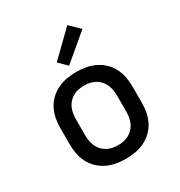

<svg xmlns="http://www.w3.org/2000/svg" viewBox="-181 -894 963 1028"><g transform="rotate(-30 300.0 -380.5)"><path d="M300 8Q270 8 241 3Q212 -2 185 -15Q158 -28 136.5 -48.5Q115 -69 101.5 -95.5Q88 -122 82.5 -151Q77 -180 77 -210V-310Q77 -340 82.5 -369Q88 -398 101.5 -424.5Q115 -451 136.5 -471.5Q158 -492 185 -505Q212 -518 241 -523Q270 -528 300 -528Q330 -528 359 -523Q388 -518 415 -505Q442 -492 463.5 -471.5Q485 -451 498.5 -424.5Q512 -398 517.5 -369Q523 -340 523 -310V-210Q523 -180 517.5 -151Q512 -122 498.5 -95.5Q485 -69 463.5 -48.5Q442 -28 415 -15Q388 -2 359 3Q330 8 300 8ZM300 -76Q318 -76 335 -79.5Q352 -83 367.5 -91.5Q383 -100 395 -113Q407 -126 414 -142Q421 -158 424 -175Q427 -192 427 -210V-310Q427 -328 424 -345Q421 -362 414 -378Q407 -394 395 -407Q383 -420 367.5 -428.5Q352 -437 335 -440.5Q318 -444 300 -444Q282 -444 265 -440.5Q248 -437 232.5 -428.5Q217 -420 205 -407Q193 -394 186 -378Q179 -362 176 -345Q173 -328 173 -310V-210Q173 -192 176 -175Q179 -158 186 -142Q193 -126 205 -113Q217 -100 232.5 -91.5Q248 -83 265 -79.5Q282 -76 300 -76ZM285 -576 236 -624 385 -769 445 -711Z"/></g></svg>

Font: Iosevka SS04 Medium Extended
Style: Regular
Weight: 500
Width: 7
Monospace: yes
Designer: Belleve Invis
Foundry: Belleve Invis
Version: Version 19.0.0; ttfautohint (v1.8.4)